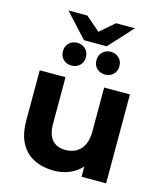

<svg xmlns="http://www.w3.org/2000/svg" viewBox="-133 -1017 953 1122"><g transform="rotate(15 343.5 -455.5)"><path d="M299.1 7.6Q231.7 7.6 179.5 -18Q127.3 -43.6 97.9 -97.4Q68.5 -151.2 68.5 -234.1V-537.9H224.5V-257.5Q224.5 -189.8 253.2 -158.3Q281.8 -126.9 333.5 -126.9Q369.8 -126.9 397.9 -142.5Q425.9 -158.2 442.1 -190.5Q458.2 -222.8 458.2 -271.9V-537.9H614.2V0H465.6V-148.3L493.5 -104.7Q465.7 -49.2 413.4 -20.8Q361.1 7.6 299.1 7.6ZM442.7 -612.3Q413.8 -612.3 393.5 -631.1Q373.2 -650 373.2 -681Q373.2 -711.9 393.5 -731Q413.8 -750.1 442.7 -750.1Q471.7 -750.1 491.9 -731Q512.2 -711.9 512.2 -681Q512.2 -650 491.9 -631.1Q471.7 -612.3 442.7 -612.3ZM240 -612.3Q211.1 -612.3 190.8 -631.1Q170.5 -650 170.5 -681Q170.5 -711.9 190.8 -731Q211.1 -750.1 240 -750.1Q269 -750.1 289.2 -731Q309.5 -711.9 309.5 -681Q309.5 -650 289.2 -631.1Q269 -612.3 240 -612.3ZM272.5 -774.7 140.3 -919H254.3L392.7 -799.8H290L428.4 -919H542.4L410.2 -774.7Z"/></g></svg>

Font: Montserrat Alternates Thin
Style: Regular
Weight: 100
Designer: Julieta Ulanovsky
Foundry: Julieta Ulanovsky
Version: Version 9.000